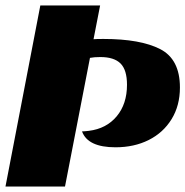

<svg xmlns="http://www.w3.org/2000/svg" viewBox="-27 -680 676 700"><path d="M350 -538Q485 -538 557 -501Q629 -464 629 -361Q629 -295 598.5 -245.5Q568 -196 515 -169.5Q462 -143 394 -143Q293 -143 272 -201Q281 -201 297 -203Q361 -211 398.5 -256Q436 -301 436 -371Q436 -425 412.5 -448.5Q389 -472 339 -472Q316 -472 301 -469L210 0H-7L120 -660H338L314 -537Q324 -538 350 -538Z"/></svg>

Font: Sansita ExtraBold Italic
Style: Regular
Weight: 800
Italic angle: -11°
Designer: Pablo Cosgaya
Foundry: Omnibus-Type
Version: Version 1.006